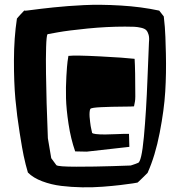

<svg xmlns="http://www.w3.org/2000/svg" viewBox="-20 -976 752 803"><path d="M603 -798.8Q605 -817.9 601.6 -830.3Q598.1 -842.8 591.8 -849.6Q585.4 -856.4 570.3 -859.9Q555.2 -863.3 542 -864Q528.8 -864.7 502.9 -864.7Q427.2 -864.7 346.2 -856.7Q265.1 -848.6 221.7 -840.8L178.7 -833Q174.3 -826.7 172.9 -779.3Q171.4 -731.9 172.4 -669.2Q173.3 -606.4 175 -544.7Q176.8 -482.9 178.7 -440.4L180.2 -397.9L194.3 -314.5L215.8 -285.2Q223.1 -278.8 300.3 -278.8Q377.4 -278.8 450.2 -281.2L523.4 -283.7Q523.4 -282.7 531.7 -285.4Q540 -288.1 547.9 -291L556.2 -294.4Q571.8 -295.9 581.8 -403.6Q591.8 -511.2 596.9 -649.2Q602.1 -787.1 603 -798.8ZM646 -931.6 665 -907.2Q667 -891.1 669.4 -862.8Q671.9 -834.5 673.8 -752Q675.8 -669.4 671.1 -593Q666.5 -516.6 647.9 -420.7Q629.4 -324.7 597.2 -252.9Q594.7 -250.5 590.3 -246.1Q585.9 -241.7 576.7 -232.7Q567.4 -223.6 561.3 -217.8Q555.2 -211.9 555.2 -212.4L535.6 -209Q516.1 -206.1 483.4 -202.1Q450.7 -198.2 409.9 -195.1Q369.1 -191.9 323.7 -192.6Q278.3 -193.4 236.3 -198.5Q194.3 -203.6 156.7 -217.8Q119.1 -231.9 96.7 -254.4L87.4 -288.1Q84 -301.3 78.9 -325Q73.7 -348.6 62.3 -420.2Q50.8 -491.7 44.4 -561.3Q38.1 -630.9 38.3 -724.6Q38.6 -818.4 50.8 -898.4Q52.7 -900.9 56.4 -905Q60.1 -909.2 67.4 -917.2Q74.7 -925.3 79.3 -929.7Q84 -934.1 83.5 -931.6Q83 -930.2 114.7 -934.6Q146.5 -939 204.3 -945.1Q262.2 -951.2 330.6 -954.6Q398.9 -958 484.9 -952.9Q570.8 -947.8 646 -931.6ZM266.1 -742.2Q264.6 -733.9 262.5 -718.5Q260.3 -703.1 257.6 -656.7Q254.9 -610.4 256.1 -564.9Q257.3 -519.5 266.6 -457.8Q275.9 -396 294.4 -342.8L342.8 -341.8Q482.4 -356.9 521 -361.8L519.5 -416Q494.6 -416.5 467.3 -415Q439.9 -413.6 419.9 -413.6Q369.6 -413.6 365.2 -420.4L360.4 -442.9Q359.9 -445.3 359.1 -449.7Q358.4 -454.1 356.9 -466.1Q355.5 -478 354.7 -487.5Q354 -497.1 354.7 -506.8Q355.5 -516.6 357.9 -520.5Q361.3 -525.9 403.8 -527.8Q446.3 -529.8 491.2 -530Q536.1 -530.3 540.5 -531.2Q541.5 -536.6 542.7 -542.7Q543.9 -548.8 544.4 -551.5Q544.9 -554.2 545.4 -559.6Q545.9 -564.9 545.9 -572.3Q545.9 -684.1 543 -730Q501 -734.9 397.7 -740.2Q294.4 -745.6 266.1 -742.2Z"/></svg>

Font: Noot
Style: Regular
Weight: 400
Designer: Amos Jerbi
Foundry: Amos Jerbi
Version: Version 1.000;PS 001.001;hotconv 1.0.56